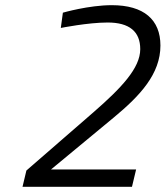

<svg xmlns="http://www.w3.org/2000/svg" viewBox="-20 -722 640 742"><path d="M506 -67H177L421 -269C521 -352 600 -436 600 -546C600 -646 536 -702 412 -702C323 -702 223 -673 223 -673L215 -614C215 -614 320 -635 396 -635C480 -635 522 -600 522 -532C522 -459 449 -382 341 -288L82 -63L67 0H490Z"/></svg>

Font: RazerF5
Style: Italic
Weight: 400
Foundry: Razer Inc.
Version: Version 2